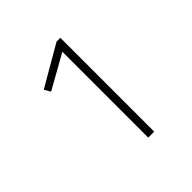

<svg xmlns="http://www.w3.org/2000/svg" viewBox="-109 -854 499 499"><g transform="rotate(-45 140.5 -604.5)"><path d="M160 -751H166L66 -695L56 -712L168 -777H182V-432H171H160Z"/></g></svg>

Font: Easer Grotesk Variable
Style: Regular
Weight: 400
Designer: Boardeaser, Bonnie Shaver-Troup, Thomas Jockin
Foundry: Lexend
Version: Version 1.001;Glyphs 3.1.2 (3151)